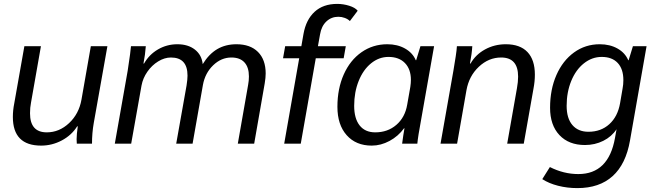

<svg xmlns="http://www.w3.org/2000/svg" viewBox="-20 -737 3354 985"><path d="M46 -137Q46 -171 53 -206L105 -500H190L139 -210Q134 -185 134 -156Q134 -58 220 -58Q284 -58 334.5 -105.5Q385 -153 398 -226L446 -500H531L461 -106Q452 -55 452 0H374Q373 -8 373 -23Q373 -46 379 -89H376Q347 -43 297 -16.5Q247 10 191 10Q46 10 46 -137Z M635 -374Q651 -479 652 -500H728Q725 -457 716 -411H719Q745 -457 790.5 -483.5Q836 -510 890 -510Q945 -510 980 -482.5Q1015 -455 1020 -408Q1052 -460 1094.5 -485Q1137 -510 1193 -510Q1264 -510 1303.5 -470.5Q1343 -431 1343 -360Q1343 -339 1338 -309L1284 0H1200L1253 -302Q1257 -323 1257 -345Q1257 -392 1234 -417Q1211 -442 1167 -442Q1115 -442 1073.5 -402Q1032 -362 1021 -301L968 0H884L937 -298Q942 -330 942 -349Q942 -442 857 -442Q824 -442 791.5 -422Q759 -402 736 -369Q713 -336 706 -298L653 0H569Z M1515 -438H1432L1443 -500H1526L1537 -563Q1550 -636 1594 -676.5Q1638 -717 1710 -717Q1741 -717 1771.5 -707.5Q1802 -698 1815 -682L1775 -629Q1765 -639 1749 -645Q1733 -651 1716 -651Q1680 -651 1654.5 -627Q1629 -603 1622 -561L1611 -500H1754L1743 -438H1600L1523 0H1438Z M1711 -189Q1711 -282 1743.5 -355Q1776 -428 1834.5 -469Q1893 -510 1967 -510Q2019 -510 2058 -488Q2097 -466 2113 -428H2115L2137 -500H2207L2141 -126Q2124 -35 2121 0H2043Q2049 -46 2055 -79H2053Q2023 -38 1978.5 -14Q1934 10 1887 10Q1806 10 1758.5 -43.5Q1711 -97 1711 -189ZM2069 -200 2085 -291Q2088 -311 2088 -327Q2088 -382 2057.5 -413.5Q2027 -445 1973 -445Q1924 -445 1883.5 -412Q1843 -379 1820 -321.5Q1797 -264 1797 -194Q1797 -129 1825 -93.5Q1853 -58 1905 -58Q1969 -58 2013.5 -96.5Q2058 -135 2069 -200Z M2306 -374Q2313 -415 2318 -448Q2323 -481 2324 -500H2403Q2401 -463 2391 -411H2394Q2420 -457 2468.5 -483.5Q2517 -510 2575 -510Q2648 -510 2686 -470Q2724 -430 2724 -354Q2724 -319 2717 -283L2667 0H2582L2632 -284Q2638 -317 2638 -344Q2638 -442 2551 -442Q2487 -442 2436.5 -394.5Q2386 -347 2373 -274L2325 0H2240Z M3297 -500 3212 -16Q3191 105 3123 166.5Q3055 228 2942 228Q2890 228 2843 216Q2796 204 2762 182L2801 120Q2872 156 2947 156Q3102 156 3135 -29L3143 -74Q3118 -36 3075 -14.5Q3032 7 2981 7Q2898 7 2850 -44Q2802 -95 2802 -184Q2802 -278 2834.5 -352Q2867 -426 2925 -468Q2983 -510 3057 -510Q3109 -510 3148 -488Q3187 -466 3203 -428H3205L3227 -500ZM3178 -326Q3178 -383 3149 -414Q3120 -445 3067 -445Q3017 -445 2975.5 -412Q2934 -379 2910.5 -321.5Q2887 -264 2887 -194Q2887 -130 2916.5 -95.5Q2946 -61 2999 -61Q3063 -61 3106 -100Q3149 -139 3161 -207L3174 -283Q3178 -303 3178 -326Z"/></svg>

Font: Sarabun
Style: Italic
Weight: 400
Italic angle: -10°
Designer: Suppakit Chalermlarp | Katatrad Co.,Ltd.
Foundry: Cadson Demak Co.,Ltd.
Version: Version 1.000; ttfautohint (v1.6)